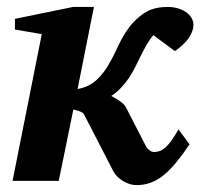

<svg xmlns="http://www.w3.org/2000/svg" viewBox="-20 -520 579 552"><path d="M536.1 -448.2Q536.1 -431.2 523.4 -411.9Q510.7 -392.6 482.9 -373L420.9 -418.9Q410.6 -407.2 401.9 -391.8Q393.1 -376.5 385 -360.1Q377 -343.8 368.9 -327.6Q360.8 -311.5 352.1 -297.9Q340.8 -281.2 327.4 -267.1Q314 -252.9 299.8 -244.1Q312.5 -237.8 325 -229Q337.4 -220.2 341.8 -211.9L398.9 -101.1Q402.8 -93.3 409.4 -88.1Q416 -83 422.9 -83Q431.6 -83 439.7 -85.9Q447.8 -88.9 455.8 -96.2Q463.9 -103.5 472.9 -116Q481.9 -128.4 493.2 -147.9L524.9 -105Q504.4 -74.7 486.3 -52.7Q468.3 -30.8 450.4 -16.4Q432.6 -2 413.6 5.1Q394.5 12.2 372.1 12.2Q363.3 12.2 353.3 9.3Q343.3 6.3 334 0.7Q324.7 -4.9 317.1 -12.5Q309.6 -20 305.2 -28.8L221.2 -191.9Q219.7 -194.8 216.1 -196.8Q212.4 -198.7 208 -200.4Q203.6 -202.1 199 -203.1Q194.3 -204.1 190.9 -205.1L148.9 0H16.1L100.1 -421.9L22.9 -435.1V-465.8L189.9 -500H250L203.1 -264.2Q235.4 -269.5 258.1 -290.5Q280.8 -311.5 297.9 -344.2Q306.6 -359.4 314 -375.7Q321.3 -392.1 330.1 -408.4Q338.9 -424.8 350.8 -440.9Q362.8 -457 380.9 -472.2Q388.7 -478.5 396.7 -483.6Q404.8 -488.8 414.3 -492.4Q423.8 -496.1 435.5 -498Q447.3 -500 462.9 -500Q478 -500 491.2 -496.1Q504.4 -492.2 514.4 -485.4Q524.4 -478.5 530.3 -469Q536.1 -459.5 536.1 -448.2Z"/></svg>

Font: Charis SIL Eur
Style: Bold Italic
Weight: 700
Italic angle: -11°
Foundry: SIL International
Version: Version 5.000